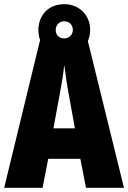

<svg xmlns="http://www.w3.org/2000/svg" viewBox="-20 -900 614 920"><path d="M392 0H574L401 -703C408 -719 412 -738 412 -757C412 -826 361 -880 288 -880C213 -880 164 -828 164 -756C164 -739 167 -722 172 -708L0 0H184L211 -139H365ZM288 -716C261 -716 247 -733 247 -757C247 -781 265 -798 288 -798C311 -798 329 -781 329 -757C329 -733 311 -716 288 -716ZM310 -445 339 -285H236L266 -447C276 -500 284 -551 288 -589C293 -549 300 -498 310 -445Z"/></svg>

Font: Noto Sans Oriya ExtCond Blk
Style: Regular
Weight: 900
Width: 2
Designer: Amélie Bonet and Sol Matas
Foundry: Google LLC
Version: Version 2.006